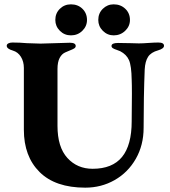

<svg xmlns="http://www.w3.org/2000/svg" viewBox="-20 -851 785 885"><path d="M11 0ZM90 -253V-538Q90 -567 76.5 -589Q63 -611 39 -618Q11 -626 11 -640Q11 -647 18.5 -651Q26 -655 37 -655Q71 -655 104 -652Q148 -650 167 -650Q185 -650 235 -652Q283 -654 302 -654Q329 -654 329 -639Q329 -632 321.5 -627.5Q314 -623 302 -618.5Q290 -614 282 -610Q265 -603 255 -584Q245 -565 245 -533V-271Q245 -173 290.5 -123Q336 -73 407 -73Q498 -73 542.5 -127.5Q587 -182 587 -292L588 -418Q588 -463 587 -483Q586 -548 574.5 -574Q563 -600 534 -615Q528 -618 517 -621.5Q506 -625 500 -629Q494 -633 494 -639Q494 -653 524 -653L583 -652Q595 -651 620 -651Q638 -651 664 -653Q692 -655 710 -655Q736 -655 736 -640Q736 -627 709 -619Q676 -610 662.5 -589Q649 -568 647 -531Q642 -405 642 -262Q642 -182 606 -119Q570 -56 508.5 -21Q447 14 373 14Q235 14 162.5 -58Q90 -130 90 -253ZM235 -759Q235 -790 256 -810.5Q277 -831 307 -831Q339 -831 360 -810.5Q381 -790 381 -759Q381 -730 359.5 -709Q338 -688 307 -688Q277 -688 256 -709Q235 -730 235 -759ZM433 -759Q433 -790 454 -810.5Q475 -831 504 -831Q536 -831 557.5 -810.5Q579 -790 579 -759Q579 -730 557 -709Q535 -688 504 -688Q475 -688 454 -709Q433 -730 433 -759Z"/></svg>

Font: EB Garamond
Style: Bold
Weight: 700
Designer: Georg Duffner and Octavio Pardo
Foundry: Georg Duffner
Version: Version 1.000; ttfautohint (v1.6)